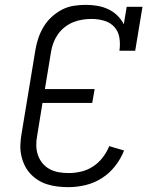

<svg xmlns="http://www.w3.org/2000/svg" viewBox="-20 -763 640 791"><path d="M263 8Q240 8 218 5.5Q196 3 175 -3.5Q154 -10 136 -21.5Q118 -33 104 -48.5Q90 -64 81 -83Q72 -102 67.5 -123.5Q63 -145 64 -167.5Q65 -190 69 -213L126 -558Q130 -582 138 -606Q146 -630 159.5 -652.5Q173 -675 192.5 -693Q212 -711 235 -723Q258 -735 283 -739Q308 -743 333 -743Q357 -743 381 -739Q405 -735 426 -725Q447 -715 463.5 -699Q480 -683 490 -663L502 -735H567L537 -554H472Q476 -581 472 -607Q468 -633 451.5 -651.5Q435 -670 409.5 -677.5Q384 -685 358 -685Q339 -685 319.5 -682Q300 -679 281.5 -671.5Q263 -664 246.5 -651Q230 -638 218.5 -621.5Q207 -605 200 -586.5Q193 -568 190 -548L165 -396H370L360 -339H155L133 -203Q129 -183 129.5 -162.5Q130 -142 136.5 -123.5Q143 -105 155.5 -90Q168 -75 185 -66Q202 -57 222 -53.5Q242 -50 263 -50Q288 -50 314 -56Q340 -62 363 -77Q386 -92 403 -114Q420 -136 430 -161L491 -143Q478 -109 454.5 -79Q431 -49 399.5 -29Q368 -9 332.5 -0.5Q297 8 263 8Z"/></svg>

Font: Iosevka Slab Light Extended
Style: Italic
Weight: 300
Width: 7
Italic angle: -9°
Monospace: yes
Designer: Belleve Invis
Foundry: Belleve Invis
Version: Version 11.1.0; ttfautohint (v1.8.3)